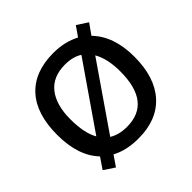

<svg xmlns="http://www.w3.org/2000/svg" viewBox="-191 -940 1168 1168"><g transform="rotate(-45 393.5 -355.5)"><path d="M221.2 -181.2 507.8 -596.2Q462.9 -625 395 -625Q290 -625 236.6 -557.1Q183.1 -489.3 183.1 -367.2Q183.1 -245.1 221.2 -181.2ZM394 -89.8Q604 -89.8 604 -357.9Q604 -467.8 564.9 -534.2L278.8 -119.1Q326.2 -89.8 394 -89.8ZM394 9.8Q290 9.8 217.8 -29.8L171.9 37.1L103 -8.8L150.9 -79.1Q59.1 -174.8 59.1 -355.5Q59.1 -536.1 146.2 -630.6Q233.4 -725.1 395 -725.1Q492.2 -725.1 567.9 -685.1L611.8 -748L681.2 -703.1L632.8 -634.8Q728 -537.1 728 -360.4Q728 -183.6 640.9 -86.9Q553.7 9.8 394 9.8Z"/></g></svg>

Font: OpenSans-Semibold
Style: Regular
Weight: 600
Foundry: Ascender Corporation
Version: Version 1.10